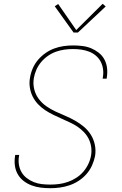

<svg xmlns="http://www.w3.org/2000/svg" viewBox="-20 -982 640 1010"><path d="M245 8Q220 8 195 5Q170 2 147 -6.5Q124 -15 105 -29.5Q86 -44 74 -64.5Q62 -85 58.5 -109.5Q55 -134 59 -160Q59 -162 59.5 -163.5Q60 -165 60 -167H81Q81 -166 80.5 -164Q80 -162 80 -161Q76 -138 79.5 -116Q83 -94 93.5 -76Q104 -58 121 -45Q138 -32 158 -24Q178 -16 200 -13.5Q222 -11 245 -11Q268 -11 291 -14Q314 -17 337 -25Q360 -33 381 -46.5Q402 -60 418 -78.5Q434 -97 444.5 -119Q455 -141 459 -164Q463 -187 459.5 -210Q456 -233 446 -252.5Q436 -272 420.5 -288Q405 -304 387 -316Q369 -328 348.5 -337.5Q328 -347 308 -356L306 -357Q283 -367 260.5 -378Q238 -389 217.5 -402.5Q197 -416 180 -434Q163 -452 152 -474Q141 -496 137 -522Q133 -548 138 -574Q142 -599 152.5 -623Q163 -647 180 -667Q197 -687 219 -702.5Q241 -718 265.5 -727Q290 -736 315 -739.5Q340 -743 364 -743Q389 -743 413.5 -740Q438 -737 459.5 -728Q481 -719 499.5 -704.5Q518 -690 529 -669.5Q540 -649 543 -625Q546 -601 542 -576Q542 -574 541.5 -572Q541 -570 541 -568H520Q520 -570 520.5 -571.5Q521 -573 521 -575Q525 -597 522 -618.5Q519 -640 509.5 -658Q500 -676 484 -689.5Q468 -703 448.5 -710.5Q429 -718 407.5 -721Q386 -724 364 -724Q342 -724 319.5 -721Q297 -718 274.5 -710Q252 -702 232 -688Q212 -674 196.5 -655.5Q181 -637 171.5 -615.5Q162 -594 158 -571Q153 -541 160 -512.5Q167 -484 184 -461.5Q201 -439 224 -423Q247 -407 273 -395Q299 -383 325 -372Q351 -361 375.5 -347Q400 -333 421.5 -315Q443 -297 458 -273Q473 -249 479 -220Q485 -191 480 -161Q475 -136 464 -111.5Q453 -87 435 -66.5Q417 -46 394 -31Q371 -16 346 -7.5Q321 1 295.5 4.5Q270 8 245 8ZM367 -811 268 -949 286 -961 381 -824 520 -962 536 -948 390 -811Z"/></svg>

Font: Iosevka SS04 Thin Extended
Style: Italic
Weight: 100
Width: 7
Italic angle: -9°
Monospace: yes
Designer: Belleve Invis
Foundry: Belleve Invis
Version: Version 19.0.0; ttfautohint (v1.8.4)